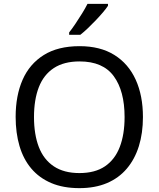

<svg xmlns="http://www.w3.org/2000/svg" viewBox="-20 -964 821 994"><path d="M720 -358Q720 -275 699 -207.5Q678 -140 636.5 -91Q595 -42 533.5 -16Q472 10 391 10Q307 10 245 -16.5Q183 -43 142 -91.5Q101 -140 81 -208Q61 -276 61 -359Q61 -469 97 -551Q133 -633 206.5 -679Q280 -725 392 -725Q499 -725 572 -679.5Q645 -634 682.5 -551.5Q720 -469 720 -358ZM156 -358Q156 -268 181 -203Q206 -138 258.5 -103Q311 -68 391 -68Q472 -68 523.5 -103Q575 -138 600 -203Q625 -268 625 -358Q625 -493 569 -569.5Q513 -646 392 -646Q311 -646 258.5 -611.5Q206 -577 181 -512.5Q156 -448 156 -358ZM539 -934Q530 -920 513 -900Q496 -880 475.5 -858.5Q455 -837 434.5 -817.5Q414 -798 396 -784H338V-796Q353 -815 370.5 -841Q388 -867 405 -894.5Q422 -922 433 -944H539Z"/></svg>

Font: Noto Sans Sinhala
Style: Regular
Weight: 400
Designer: Jelle Bosma - Monotype Design Team
Foundry: Monotype Imaging Inc.
Version: Version 2.006